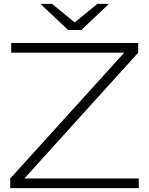

<svg xmlns="http://www.w3.org/2000/svg" viewBox="-20 -972 771 992"><path d="M400 -817H332L189 -952H249L366 -856L483 -952H543ZM33 0V-50L622 -700H38V-750H694V-700L106 -50H697V0Z"/></svg>

Font: Bounded
Style: Regular
Weight: 200
Designer: Vlad Churkin
Version: Version 1.0